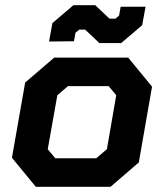

<svg xmlns="http://www.w3.org/2000/svg" viewBox="-20 -720 632 740"><path d="M26 -112 77 -402 189 -498H474L566 -386L515 -94L406 0H118ZM351 -110 392 -145 428 -353 399 -388H242L201 -353L164 -145L193 -110ZM308 -606H286L271 -594L265 -561L169 -560L182 -631L263 -700H347L402 -648H425L439 -660L445 -694H541L528 -623L447 -554H363Z"/></svg>

Font: Chakra Petch
Style: Bold Italic
Weight: 700
Italic angle: -10°
Designer: Katatrad Aksorn Co.,Ltd.
Foundry: Cadson Demak Co.,Ltd.
Version: Version 1.000; ttfautohint (v1.6)